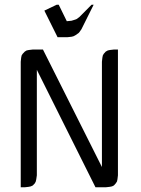

<svg xmlns="http://www.w3.org/2000/svg" viewBox="-20 -794 597 814"><path d="M67.9 0V-532.2L69.8 -549.8L71.8 -559.1L76.2 -565.9L85 -575.2L92.8 -580.1L102.1 -582L119.1 -584H162.1L412.1 -85.9V-532.2L414.1 -549.8L416 -559.1L419.9 -565.9L428.2 -575.2L437 -580.1L445.8 -582L462.9 -584H480V-50.8L478 -34.2L476.1 -24.9L471.2 -17.1L462.9 -7.8L455.1 -3.9L445.8 -2L428.2 0H384.8L136.2 -498V-50.8L133.8 -34.2L131.8 -24.9L127.9 -17.1L119.1 -7.8L110.8 -3.9L102.1 -2L85 0ZM168 -749 220.2 -773.9H229L263.2 -704.1L283.2 -706.1L298.8 -710.9L304.2 -712.9L316.9 -722.2L368.2 -773.9H377L325.2 -669.9L316.9 -658.2L313 -653.8L298.8 -644L291 -640.1L283.2 -638.2L265.1 -636.2H224.1Z"/></svg>

Font: Petahja
Style: Regular
Weight: 400
Designer: T. Christopher White
Version: Version 1.1